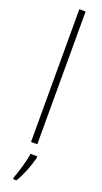

<svg xmlns="http://www.w3.org/2000/svg" viewBox="-188 -786 551 1033"><g transform="rotate(20 87.5 -269.5)"><path d="M106 0V-760H70V0ZM128 71V61H89C85 101 62 175 48 211V221H67C94 177 116 118 128 71Z"/></g></svg>

Font: Noto Sans Bengali ExtraCondensed ExtraLight
Style: Regular
Weight: 200
Width: 2
Designer: Joana Ranito - Universal Thirst; Jelle Bosma - Monotype Design Team
Foundry: Universal Thirst ehf.
Version: Version 3.000